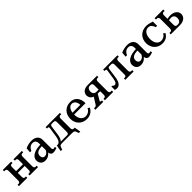

<svg xmlns="http://www.w3.org/2000/svg" viewBox="529 -2328 4245 4245"><g transform="rotate(-45 2651.0 -205.5)"><path d="M227 -101V-226H443V-101C443 -64 431 -43 401 -43H372V0H633V-43H603C573 -43 556 -64 556 -101V-405C556 -442 573 -463 603 -463H633V-506H372V-463H401C431 -463 443 -442 443 -405V-280H227V-405C227 -442 239 -463 269 -463H298V-506H37V-463H67C97 -463 114 -442 114 -405V-101C114 -64 97 -43 67 -43H37V0H298V-43H269C239 -43 227 -64 227 -101Z M942 -516C880 -516 811 -502 749 -472L739 -357H782C813 -422 852 -463 925 -463C985 -463 1020 -426 1020 -352V-315C856 -314 710 -253 710 -130C710 -37 767 15 856 15C923 15 980 -17 1020 -70C1024 -19 1051 14 1105 14C1135 14 1158 11 1221 -11L1212 -55C1191 -46 1179 -44 1166 -44C1145 -44 1133 -61 1133 -92V-351C1133 -459 1056 -516 942 -516ZM836 -146C836 -233 908 -266 1020 -267V-142C993 -90 954 -61 907 -61C865 -61 836 -93 836 -146Z M1376 -506V-463H1400C1426 -463 1432 -451 1428 -423L1395 -203C1375 -70 1329 -43 1282 -43H1264L1239 105H1284L1290 88C1315 9 1319 0 1412 0H1677C1769 0 1773 10 1798 88L1804 105H1849L1824 -43H1793C1763 -43 1746 -64 1746 -101V-405C1746 -442 1763 -463 1793 -463H1823V-506ZM1388 -43C1417 -73 1439 -121 1449 -191L1481 -417C1485 -448 1497 -463 1529 -463H1585C1621 -463 1633 -442 1633 -405V-101C1633 -64 1621 -43 1591 -43Z M1892 -249C1892 -93 2001 15 2151 15C2262 15 2331 -38 2373 -118L2331 -150C2302 -83 2236 -47 2174 -47C2086 -47 2019 -125 2019 -249V-257H2376C2376 -411 2295 -516 2154 -516C1997 -516 1892 -405 1892 -249ZM2023 -312C2037 -408 2085 -463 2151 -463C2219 -463 2265 -401 2268 -312Z M2984 -506H2690C2566 -506 2510 -434 2510 -361C2510 -308 2540 -254 2606 -230L2510 -76C2497 -56 2481 -44 2451 -44H2427V0H2674V-44H2658C2630 -44 2621 -56 2634 -76L2715 -215H2792V-102C2792 -65 2775 -44 2745 -44H2724V0H2984V-44H2952C2922 -44 2905 -65 2905 -102V-405C2905 -442 2922 -463 2952 -463H2984ZM2632 -363C2632 -413 2661 -463 2714 -463H2736C2774 -463 2792 -443 2792 -405V-264H2722C2657 -264 2632 -313 2632 -363Z M3175 -506V-463H3200C3225 -463 3232 -451 3228 -423L3194 -203C3178 -100 3144 -83 3117 -83C3091 -83 3077 -98 3063 -113H3040V-6C3059 1 3083 5 3102 5C3166 5 3228 -45 3248 -191L3280 -417C3284 -448 3297 -463 3329 -463H3385C3421 -463 3433 -442 3433 -405V-101C3433 -64 3421 -43 3391 -43H3362V0H3623V-43H3593C3563 -43 3546 -64 3546 -101V-405C3546 -442 3563 -463 3593 -463H3623V-506Z M3932 -516C3870 -516 3801 -502 3739 -472L3729 -357H3772C3803 -422 3842 -463 3915 -463C3975 -463 4010 -426 4010 -352V-315C3846 -314 3700 -253 3700 -130C3700 -37 3757 15 3846 15C3913 15 3970 -17 4010 -70C4014 -19 4041 14 4095 14C4125 14 4148 11 4211 -11L4202 -55C4181 -46 4169 -44 4156 -44C4135 -44 4123 -61 4123 -92V-351C4123 -459 4046 -516 3932 -516ZM3826 -146C3826 -233 3898 -266 4010 -267V-142C3983 -90 3944 -61 3897 -61C3855 -61 3826 -93 3826 -146Z M4664 -346H4704V-480C4645 -501 4582 -516 4526 -516C4368 -516 4259 -405 4259 -249C4259 -93 4367 15 4516 15C4619 15 4683 -32 4722 -104L4679 -136C4652 -76 4591 -47 4534 -47C4449 -47 4386 -125 4386 -249C4386 -384 4448 -463 4538 -463C4583 -463 4617 -442 4639 -399C4646 -385 4653 -372 4664 -346Z M4784 0H5072C5203 0 5268 -73 5268 -152C5268 -230 5203 -305 5072 -305C5051 -305 5018 -303 4976 -294V-405C4976 -442 4993 -463 5023 -463H5055V-506H4784V-463H4816C4846 -463 4863 -442 4863 -405V-101C4863 -64 4846 -43 4816 -43H4784ZM4976 -101V-247C5009 -255 5034 -256 5049 -256C5114 -256 5145 -208 5145 -153C5145 -94 5113 -43 5049 -43H5032C4995 -43 4976 -63 4976 -101Z"/></g></svg>

Font: LT Superior Serif Semibold
Style: Regular
Weight: 600
Designer: Daniel Lyons
Foundry: LyonsType
Version: Version 2.120;FEAKit 1.0